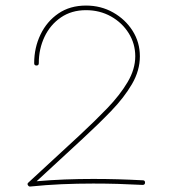

<svg xmlns="http://www.w3.org/2000/svg" viewBox="-20 -685 626 691"><path d="M111.3 -449.2Q103 -449.2 103 -457.5Q103 -513.2 125.7 -560.5Q148.4 -607.9 190.2 -636.5Q231.9 -665 289.6 -665Q343.3 -665 387.2 -640.1Q431.2 -615.2 457.3 -574Q483.4 -532.7 483.4 -482.4Q483.4 -431.2 455.1 -382.6Q426.8 -334 380.1 -285.6Q333.5 -237.3 277.8 -186L111.8 -32.7Q162.6 -37.1 213.1 -39.1Q263.7 -41 315.4 -41Q361.8 -41 404.3 -39.8Q446.8 -38.6 494.1 -36.1Q502 -36.1 502 -27.8Q502 -19.5 493.2 -19.5Q445.8 -22 403.8 -23.2Q361.8 -24.4 315.4 -24.4Q257.8 -24.4 201.7 -22Q145.5 -19.5 88.9 -13.7Q84 -13.2 81.1 -17.6Q76.7 -23.4 82 -27.8L266.1 -197.8Q320.3 -248 366 -295.4Q411.6 -342.8 439.2 -389.4Q466.8 -436 466.8 -482.4Q466.8 -527.8 443.1 -565.7Q419.4 -603.5 379.2 -626Q338.9 -648.4 289.6 -648.4Q237.3 -648.4 199 -622.1Q160.6 -595.7 140.1 -552.2Q119.6 -508.8 119.6 -457.5Q119.6 -449.2 111.3 -449.2Z"/></svg>

Font: Mikhak Thin
Style: Regular
Weight: 100
Designer: Amin Abedi
Version: Version 3.3